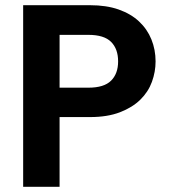

<svg xmlns="http://www.w3.org/2000/svg" viewBox="-20 -718 648 738"><path d="M320 -381Q380 -381 407 -408Q434 -435 434 -482Q434 -530 407 -557Q380 -584 320 -584H209V-381ZM578 -482Q578 -442 564 -403.5Q550 -365 519.5 -335Q489 -305 441 -286.5Q393 -268 326 -268H209V0H69V-698H326Q389 -698 436 -681.5Q483 -665 514.5 -635.5Q546 -606 562 -566.5Q578 -527 578 -482Z"/></svg>

Font: SVN-Poppins SemiBold
Style: Regular
Weight: 600
Designer: Ninad Kale (Devanagari), Jonny Pinhorn (Latin)
Foundry: Indian Type Foundry
Version: Version 3.002 2017